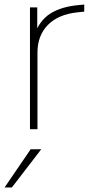

<svg xmlns="http://www.w3.org/2000/svg" viewBox="-37 -572 407 850"><path d="M95.7 -539.1H127.9V-419.9H116.2Q138.7 -482.4 187 -512.7Q235.4 -543 313.5 -549.8L335.9 -551.8V-520.5L307.6 -517.6Q221.7 -508.8 175.3 -461.9Q128.9 -415 128.9 -338.9V0H95.7ZM98.6 88.9H145.5L15.6 257.8H-16.6Z"/></svg>

Font: Min Sans VF VF
Style: Regular
Weight: 400
Designer: Jinseong-Kim, NotoSansCJK, Nunito
Foundry: Jinseong-Kim
Version: Version 1.420;Glyphs 3.1.2 (3151)